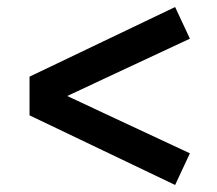

<svg xmlns="http://www.w3.org/2000/svg" viewBox="-20 -608 618 546"><path d="M64 -280V-390L478 -588L520 -498L171 -335L520 -172L478 -82Z"/></svg>

Font: Oxanium SemiBold
Style: Regular
Weight: 600
Designer: Severin Meyer
Version: Version 2.000